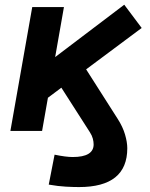

<svg xmlns="http://www.w3.org/2000/svg" viewBox="-20 -547 626 802"><path d="M310.1 234.4Q287.1 234.4 255.1 232.7Q223.1 231 183.6 224.1L208 99.1Q255.4 108.9 283.7 108.9Q371.1 108.9 371.1 56.2Q371.1 44.9 367.7 32Q364.3 19 355.5 5.4L236.3 -180.7L180.2 -138.7L155.8 0H23.4L114.7 -517.6H247.1L210.4 -308.6L499 -527.3L571.8 -430.2L339.8 -257.3L471.7 -50.3Q492.7 -17.6 502.2 14.6Q511.7 46.9 511.7 72.3Q511.7 234.4 310.1 234.4Z"/></svg>

Font: CaskaydiaCove NFP
Style: Bold Italic
Weight: 700
Italic angle: -10°
Designer: Aaron Bell
Foundry: Saja Typeworks
Version: Version 2111.001; VTT 6.35;Nerd Fonts 3.1.1